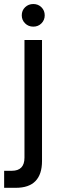

<svg xmlns="http://www.w3.org/2000/svg" viewBox="-29 -690 294 936"><path d="M133.3 -560.1Q109.4 -560.1 93.3 -576.2Q77.1 -592.3 77.1 -615.2Q77.1 -639.2 93.5 -654.8Q109.9 -670.4 133.3 -670.4Q157.2 -670.4 173.1 -654.5Q189 -638.7 189 -615.2Q189 -592.3 173.1 -576.2Q157.2 -560.1 133.3 -560.1ZM47.9 225.6H-8.8V142.6H28.3Q90.3 142.6 90.3 78.6V-495.1H175.8V95.2Q175.8 159.7 144 192.6Q112.3 225.6 47.9 225.6Z"/></svg>

Font: Potro Sans Bangla SemiBold
Style: Regular
Weight: 600
Designer: Jayed Ahsan Saad
Foundry: Codepotro
Version: Potro Sans Bangla;Version 0.996;CodepotroFonts;